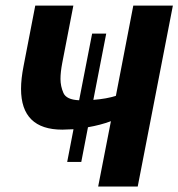

<svg xmlns="http://www.w3.org/2000/svg" viewBox="-20 -679 649 699"><path d="M337.4 0 383.8 -237.8Q345.7 -223.6 300.3 -215.8L275.9 -89.4H224.6L247.6 -208.5L207 -207Q56.6 -207 56.6 -355.5Q56.6 -392.1 65.9 -439L108.4 -658.7H247.1L206.5 -449.2Q200.2 -416 200.2 -391.6Q200.2 -365.2 210.9 -340.6Q221.7 -315.9 268.1 -314L315.4 -556.6H366.7L319.8 -315.4Q369.1 -319.3 401.9 -330.1L465.3 -658.7H609.4L481.4 0Z"/></svg>

Font: Cousine
Style: Bold Italic
Weight: 700
Italic angle: -12°
Monospace: yes
Designer: Steve Matteson
Foundry: Ascender Corporation
Version: Version 1.20